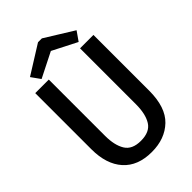

<svg xmlns="http://www.w3.org/2000/svg" viewBox="-241 -884 982 982"><g transform="rotate(-45 250.0 -392.5)"><path d="M250 12Q149 12 95 -48.5Q41 -109 41 -217V-623H139V-216Q139 -148 163.5 -108Q188 -68 251 -68Q315 -68 340 -108Q365 -148 365 -219V-623H462V-220Q462 -100 403.5 -44Q345 12 250 12ZM115 -651 80 -700 235 -797H263L418 -701L383 -651L250 -719Z"/></g></svg>

Font: Inconsolata SemiBold
Style: Regular
Weight: 600
Monospace: yes
Designer: Raph Levien, Cyreal, Brenton Simpson
Foundry: Raph Levien, Cyreal, Google
Version: Version 3.100; ttfautohint (v1.8.4.7-5d5b)